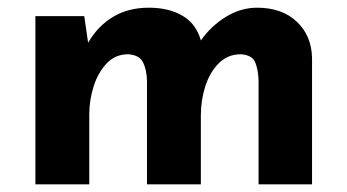

<svg xmlns="http://www.w3.org/2000/svg" viewBox="-20 -479 903 499"><path d="M199 -437 209 -368Q234 -411 273.5 -435Q313 -459 367 -459Q419 -459 454.5 -438Q490 -417 502 -374Q529 -412 567.5 -435.5Q606 -459 648 -459Q713 -459 751.5 -422.5Q790 -386 791 -328V0H652V-270Q651 -299 643 -317.5Q635 -336 606 -338Q572 -338 548.5 -314.5Q525 -291 513.5 -254.5Q502 -218 502 -179V0H362V-270Q361 -299 351.5 -317.5Q342 -336 313 -338Q280 -338 257.5 -314.5Q235 -291 223.5 -255Q212 -219 212 -181V0H72V-437Z"/></svg>

Font: Reem Kufi Ink
Style: Bold
Weight: 700
Designer: Khaled Hosny
Version: Version 1.002